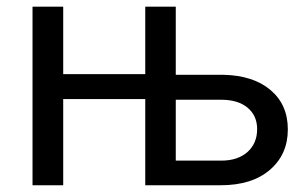

<svg xmlns="http://www.w3.org/2000/svg" viewBox="-20 -548 901 568"><path d="M500 -252.9V-72.8H634.3Q683.6 -72.8 712.2 -98.4Q740.7 -124 740.7 -166Q740.7 -205.6 712.9 -229Q685.1 -252.4 636.7 -252.9ZM167 -328.6H409.7V-528.3H500V-326.7H641.6Q729.5 -324.7 780.5 -281.5Q831.5 -238.3 831.5 -165Q831.5 -91.3 778.6 -45.7Q725.6 0 633.3 0H409.7V-254.9H167V0H76.2V-528.3H167Z"/></svg>

Font: MAUL
Style: Regular
Weight: 400
Designer: MAUL
Version: Version 1.0; 2020; ttfautohint (v1.8.3)